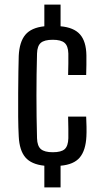

<svg xmlns="http://www.w3.org/2000/svg" viewBox="-20 -820 444 840"><path d="M174 0V-95Q117 -101 91 -131.5Q65 -162 62 -223Q60 -259 59.5 -309.5Q59 -360 59.5 -412Q60 -464 60.5 -508Q61 -552 62 -576Q65 -637 91 -668Q117 -699 174 -705V-800H245V-705Q303 -700 330 -669.5Q357 -639 358 -578Q358 -561 358 -536Q358 -511 357 -492H278Q279 -515 279 -542Q279 -569 279 -586Q278 -619 262.5 -632.5Q247 -646 211 -646Q174 -646 158.5 -632.5Q143 -619 142 -586Q137 -404 142 -215Q143 -181 159 -167.5Q175 -154 211 -154Q248 -154 263 -167.5Q278 -181 279 -215Q279 -233 279 -256.5Q279 -280 278 -310H357Q358 -292 358.5 -266Q359 -240 358 -223Q355 -162 329 -131Q303 -100 245 -95V0Z"/></svg>

Font: Big Shoulders Text
Style: Regular
Weight: 400
Designer: Patric King
Foundry: XO Type Co
Version: Version 1.000; ttfautohint (v1.8.2)